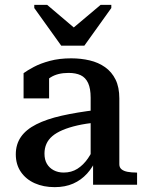

<svg xmlns="http://www.w3.org/2000/svg" viewBox="-20 -760 596 790"><path d="M232 -572H327L438 -727V-740H394L261 -628H306L174 -740H121V-727ZM379 -308 378 -256Q334 -252 299 -244Q264 -236 238 -225Q212 -214 195.5 -200Q179 -186 171 -168Q163 -150 163 -128Q163 -103 173 -86Q183 -69 201 -59.5Q219 -50 242 -50Q274 -50 298.5 -65.5Q323 -81 342 -108.5Q361 -136 375 -174L378 -110Q363 -73 338.5 -46Q314 -19 281 -4.5Q248 10 205 10Q159 10 123 -6Q87 -22 66 -52.5Q45 -83 45 -125Q45 -166 66 -196.5Q87 -227 129.5 -248.5Q172 -270 234 -284Q296 -298 379 -308ZM363 0V-103L353 -104V-358Q353 -396 342.5 -418.5Q332 -441 312 -450.5Q292 -460 262 -460Q217 -460 188 -441.5Q159 -423 141 -397Q138 -409 139.5 -419Q141 -429 147 -437Q153 -445 162 -451Q171 -457 182 -460V-355H77V-459Q92 -470 119 -484.5Q146 -499 185 -509.5Q224 -520 273 -520Q313 -520 349 -511.5Q385 -503 412.5 -483.5Q440 -464 455.5 -432.5Q471 -401 471 -355V-84Q471 -71 480 -63.5Q489 -56 505 -53Q521 -50 542 -50L544 -49V0Z"/></svg>

Font: Roboto Serif 36pt Medium
Style: Regular
Weight: 500
Designer: Greg Gazdowicz
Foundry: Commercial Type
Version: Version 1.008